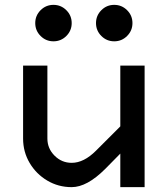

<svg xmlns="http://www.w3.org/2000/svg" viewBox="-20 -770 690 790"><path d="M275 0Q220 0 174.5 -27Q129 -54 102 -99.5Q75 -145 75 -200V-500H175V-200Q175 -159 204.5 -129.5Q234 -100 275 -100Q325 -100 375 -150L475 -250V-500H575V0H475V-138L413 -75Q338 0 275 0ZM125 -675Q125 -706 147 -728Q169 -750 200 -750Q231 -750 253 -728Q275 -706 275 -675Q275 -644 253 -622Q231 -600 200 -600Q169 -600 147 -622Q125 -644 125 -675ZM450 -750Q481 -750 503 -728Q525 -706 525 -675Q525 -644 503 -622Q481 -600 450 -600Q419 -600 397 -622Q375 -644 375 -675Q375 -706 397 -728Q419 -750 450 -750Z"/></svg>

Font: Monoikos Medium
Style: Regular
Weight: 500
Designer: Brian Krent
Version: Version 0.088